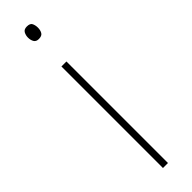

<svg xmlns="http://www.w3.org/2000/svg" viewBox="-255 -714 706 706"><g transform="rotate(-45 98.5 -361.0)"><path d="M99 -722Q116 -722 120.5 -712Q125 -702 125 -690Q125 -677 119.5 -667.5Q114 -658 98 -658Q84 -658 78.5 -667.5Q73 -677 73 -690Q73 -702 78.5 -712Q84 -722 99 -722ZM111 -528V0H85V-528Z"/></g></svg>

Font: Noto Sans Bengali SemiCondensed Thin
Style: Regular
Weight: 100
Width: 4
Designer: Joana Ranito - Universal Thirst; Jelle Bosma - Monotype Design Team
Foundry: Universal Thirst ehf.
Version: Version 3.000; ttfautohint (v1.8.4.7-5d5b)